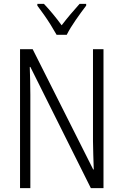

<svg xmlns="http://www.w3.org/2000/svg" viewBox="-20 -967 634 987"><path d="M512 0H447L136 -623H133Q134 -590 135 -555Q136 -520 136 -480V0H83V-714H148L459 -96H462Q461 -132 459.5 -172Q458 -212 458 -242V-714H512ZM271 -788Q258 -811 241 -838.5Q224 -866 205.5 -892Q187 -918 172 -938V-947H206Q227 -925 251.5 -895.5Q276 -866 297 -837Q320 -867 341.5 -892.5Q363 -918 389 -947H423V-938Q399 -907 369.5 -864.5Q340 -822 323 -788Z"/></svg>

Font: Noto Sans Lao Condensed Light
Style: Regular
Weight: 300
Width: 3
Designer: Monotype Design Team
Foundry: Monotype Imaging Inc.
Version: Version 2.003; ttfautohint (v1.8.4.7-5d5b)